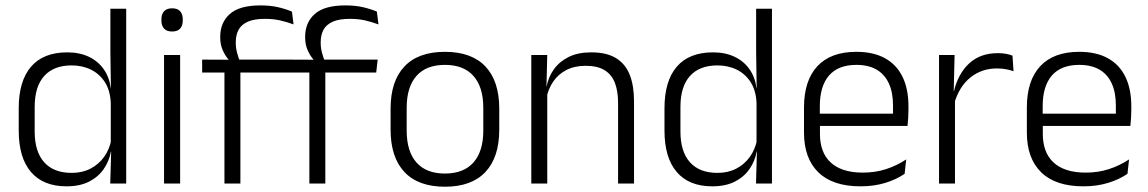

<svg xmlns="http://www.w3.org/2000/svg" viewBox="-20 -696 4354 728"><path d="M232 10.5Q144 10.5 97.5 -43.8Q51 -98 51 -201V-285.5Q51 -389 97.8 -443.2Q144.5 -497.5 235 -497.5Q281.5 -497.5 316.8 -480.8Q352 -464 373.5 -433.2Q395 -402.5 400 -361H420L400 -305.5Q398 -352.5 378 -384Q358 -415.5 325.2 -431.8Q292.5 -448 251.5 -448Q184 -448 147.8 -408Q111.5 -368 111.5 -290.5V-197.5Q111.5 -121 147.5 -80.8Q183.5 -40.5 252 -40.5Q292.5 -40.5 323.5 -56.8Q354.5 -73 374.8 -101.2Q395 -129.5 402 -166L418 -121H400.5Q394 -85 373.2 -55Q352.5 -25 317.5 -7.2Q282.5 10.5 232 10.5ZM398 0 401.5 -122 400 -142V-347.5L400.5 -362L398.5 -500.5V-663H458.5V0Z M602 0V-487.5H663V0ZM632.5 -576.5Q612.5 -576.5 602.2 -587.5Q592 -598.5 592 -619V-622.5Q592 -642.5 602.2 -653.5Q612.5 -664.5 632.5 -664.5Q653 -664.5 663 -653.5Q673 -642.5 673 -622.5V-619Q673 -598.5 663 -587.5Q653 -576.5 632.5 -576.5Z M967.5 -675.5Q1004.5 -675.5 1033.2 -669Q1062 -662.5 1087 -652L1093 -603.5Q1067 -613 1041.5 -618.8Q1016 -624.5 984.5 -624.5Q944 -624.5 919.8 -613.8Q895.5 -603 884.8 -583.5Q874 -564 874 -536V-533.5Q874 -514 878.8 -496.5Q883.5 -479 889 -465L846.5 -462.5V-470.5Q834.5 -483.5 824.8 -505Q815 -526.5 815 -554V-556.5Q815 -610.5 851.5 -643Q888 -675.5 967.5 -675.5ZM831 0V-449.5H891.5V0ZM746.5 -421V-470L854.5 -469.5L878.5 -470H1090L1084.5 -421ZM1289.5 -675.5Q1326.5 -675.5 1355.2 -669Q1384 -662.5 1409 -652L1415 -603.5Q1389 -613 1363.5 -618.8Q1338 -624.5 1306.5 -624.5Q1266 -624.5 1241.8 -613.8Q1217.5 -603 1206.8 -583.5Q1196 -564 1196 -536V-533.5Q1196 -514 1200.8 -496.5Q1205.5 -479 1211 -465L1168.5 -462.5V-470.5Q1156.5 -483.5 1146.8 -505Q1137 -526.5 1137 -554V-556.5Q1137 -610.5 1173.5 -643Q1210 -675.5 1289.5 -675.5ZM1153 0V-449.5H1213.5V0ZM1068.5 -421V-470L1176.5 -469.5L1200.5 -470H1412L1406.5 -421Z M1667 12Q1566 12 1513.5 -43.8Q1461 -99.5 1461 -204.5V-284Q1461 -388.5 1513.5 -444Q1566 -499.5 1667 -499.5Q1768 -499.5 1820.5 -444Q1873 -388.5 1873 -284V-204.5Q1873 -99.5 1820.5 -43.8Q1768 12 1667 12ZM1667 -38Q1738 -38 1775.2 -80Q1812.5 -122 1812.5 -201V-287.5Q1812.5 -366 1775.2 -408Q1738 -450 1667 -450Q1596 -450 1559 -408Q1522 -366 1522 -287.5V-201Q1522 -122 1559 -80Q1596 -38 1667 -38Z M2323.5 0V-306Q2323.5 -349.5 2311.8 -381Q2300 -412.5 2273 -429.5Q2246 -446.5 2200.5 -446.5Q2158.5 -446.5 2127.5 -430.5Q2096.5 -414.5 2077.5 -386.5Q2058.5 -358.5 2051.5 -322.5L2039 -367.5H2052.5Q2059 -403.5 2079.8 -432.8Q2100.5 -462 2135.8 -479.8Q2171 -497.5 2221.5 -497.5Q2280.5 -497.5 2316 -475.5Q2351.5 -453.5 2367.8 -412.2Q2384 -371 2384 -312V0ZM1994.5 0V-487.5H2055L2052 -367L2055 -364V0Z M2680.5 10.5Q2592.5 10.5 2546 -43.8Q2499.5 -98 2499.5 -201V-285.5Q2499.5 -389 2546.2 -443.2Q2593 -497.5 2683.5 -497.5Q2730 -497.5 2765.2 -480.8Q2800.5 -464 2822 -433.2Q2843.5 -402.5 2848.5 -361H2868.5L2848.5 -305.5Q2846.5 -352.5 2826.5 -384Q2806.5 -415.5 2773.8 -431.8Q2741 -448 2700 -448Q2632.5 -448 2596.2 -408Q2560 -368 2560 -290.5V-197.5Q2560 -121 2596 -80.8Q2632 -40.5 2700.5 -40.5Q2741 -40.5 2772 -56.8Q2803 -73 2823.2 -101.2Q2843.5 -129.5 2850.5 -166L2866.5 -121H2849Q2842.5 -85 2821.8 -55Q2801 -25 2766 -7.2Q2731 10.5 2680.5 10.5ZM2846.5 0 2850 -122 2848.5 -142V-347.5L2849 -362L2847 -500.5V-663H2907V0Z M3243 10.5Q3137.5 10.5 3083 -42.5Q3028.5 -95.5 3028.5 -193.5V-288.5Q3028.5 -390.5 3079.2 -445Q3130 -499.5 3227 -499.5Q3292 -499.5 3336 -475Q3380 -450.5 3402.2 -404.5Q3424.5 -358.5 3424.5 -294V-276.5Q3424.5 -262 3423.5 -247.5Q3422.5 -233 3421 -218.5H3365Q3366 -240.5 3366 -260.2Q3366 -280 3366 -296.5Q3366 -345.5 3350.2 -379.8Q3334.5 -414 3303.8 -432Q3273 -450 3227 -450Q3158.5 -450 3123.5 -409.8Q3088.5 -369.5 3088.5 -293.5V-246L3089 -238V-187.5Q3089 -154 3098.8 -127Q3108.5 -100 3128.8 -80.8Q3149 -61.5 3179.8 -51.5Q3210.5 -41.5 3251.5 -41.5Q3299 -41.5 3339.8 -54.8Q3380.5 -68 3416 -91.5L3410 -37Q3379 -15.5 3336.5 -2.5Q3294 10.5 3243 10.5ZM3060 -218.5V-265H3407.5V-218.5Z M3597.5 -301.5 3582 -348 3597 -350Q3613 -417 3655 -455.8Q3697 -494.5 3763.5 -494.5Q3781 -494.5 3795 -491.8Q3809 -489 3819 -485L3823 -426Q3810.5 -430.5 3794.5 -433.5Q3778.5 -436.5 3759.5 -436.5Q3702.5 -436.5 3659.5 -402.2Q3616.5 -368 3597.5 -301.5ZM3540.5 0V-487.5H3599.5L3596 -341L3601 -336V0Z M4088 10.5Q3982.5 10.5 3928 -42.5Q3873.5 -95.5 3873.5 -193.5V-288.5Q3873.5 -390.5 3924.2 -445Q3975 -499.5 4072 -499.5Q4137 -499.5 4181 -475Q4225 -450.5 4247.2 -404.5Q4269.5 -358.5 4269.5 -294V-276.5Q4269.5 -262 4268.5 -247.5Q4267.5 -233 4266 -218.5H4210Q4211 -240.5 4211 -260.2Q4211 -280 4211 -296.5Q4211 -345.5 4195.2 -379.8Q4179.5 -414 4148.8 -432Q4118 -450 4072 -450Q4003.5 -450 3968.5 -409.8Q3933.5 -369.5 3933.5 -293.5V-246L3934 -238V-187.5Q3934 -154 3943.8 -127Q3953.5 -100 3973.8 -80.8Q3994 -61.5 4024.8 -51.5Q4055.5 -41.5 4096.5 -41.5Q4144 -41.5 4184.8 -54.8Q4225.5 -68 4261 -91.5L4255 -37Q4224 -15.5 4181.5 -2.5Q4139 10.5 4088 10.5ZM3905 -218.5V-265H4252.5V-218.5Z"/></svg>

Font: Anek Gurmukhi Medium Light
Style: Regular
Weight: 300
Version: Version 1.003